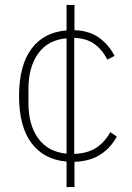

<svg xmlns="http://www.w3.org/2000/svg" viewBox="-20 -642 532 776"><path d="M249 114V11Q157 3 107 -64Q57 -131 57 -254Q57 -377 107 -444.5Q157 -512 249 -519V-622H281V-520Q341 -518 380.5 -489.5Q420 -461 443 -416L414 -401Q392 -443 360.5 -465Q329 -487 280 -489V-20Q334 -22 368.5 -44.5Q403 -67 426 -108L452 -90Q428 -45 386 -17.5Q344 10 281 12V114ZM95 -225Q95 -137 134.5 -82.5Q174 -28 249 -21V-487Q174 -481 134.5 -426Q95 -371 95 -283Z"/></svg>

Font: IBM Plex Sans Thai ExtraLight
Style: Regular
Weight: 200
Designer: Mike Abbink, Paul van der Laan, Pieter van Rosmalen, Ben Mitchell, Mark Frömberg
Foundry: Bold Monday
Version: Version 1.1